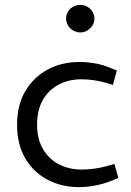

<svg xmlns="http://www.w3.org/2000/svg" viewBox="-20 -760 536 787"><path d="M304 7Q232 7 174.5 -23.5Q117 -54 83.5 -111Q50 -168 50 -249Q50 -331 85 -388.5Q120 -446 177.5 -476Q235 -506 305 -506Q338 -506 371 -500Q404 -494 434 -481L459 -471L443 -412L413 -421Q388 -428 362.5 -431.5Q337 -435 314 -435Q261 -435 220 -413Q179 -391 155.5 -350Q132 -309 132 -249Q132 -191 156 -149.5Q180 -108 221.5 -86.5Q263 -65 316 -65Q339 -65 365.5 -68.5Q392 -72 417 -79L449 -88L465 -31L437 -19Q405 -6 370.5 0.5Q336 7 304 7ZM309 -627Q294 -627 280 -635Q266 -643 258.5 -656Q251 -669 251 -684Q251 -699 258.5 -712Q266 -725 280 -732.5Q294 -740 309 -740Q325 -740 338 -732.5Q351 -725 359 -712Q367 -699 367 -684Q367 -668 359 -655.5Q351 -643 338 -635Q325 -627 309 -627Z"/></svg>

Font: REM Light
Style: Regular
Weight: 300
Designer: Octavio Pardo
Foundry: Ashler Design
Version: Version 1.005;gftools[0.9.28]